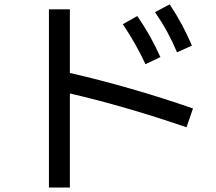

<svg xmlns="http://www.w3.org/2000/svg" viewBox="-20 -799 978 868"><path d="M535.2 -689.5 600.6 -726.6Q632.8 -679.7 657.5 -635.7Q682.1 -591.8 705.1 -541L637.7 -508.8Q594.2 -602.5 535.2 -689.5ZM680.7 -744.1 747.1 -779.3Q778.8 -731.4 802.7 -686.8Q826.7 -642.1 847.7 -592.8L780.3 -562.5Q759.3 -612.3 735.4 -656Q711.4 -699.7 680.7 -744.1ZM295.9 -376.5V48.8H201.2V-756.8H295.9V-469.2Q428.2 -439 572.5 -397.5Q716.8 -356 852.5 -308.6L823.2 -223.6Q543.5 -319.3 295.9 -376.5Z"/></svg>

Font: Pretendard JP Medium
Style: Regular
Weight: 500
Designer: Base glyphs from Inter by Rasmus Andersson; Hangeul glyphs from Noto Sans CJK(Source Han Sans) by Jang Soo-young and Kan
Foundry: Kil Hyung-jin
Version: Version 1.309